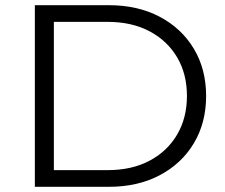

<svg xmlns="http://www.w3.org/2000/svg" viewBox="-20 -720 866 740"><path d="M114.3 0V-700H399.1Q511.3 -700 595.7 -655.3Q680.1 -610.7 727.2 -532Q774.4 -453.3 774.4 -350Q774.4 -246.7 727.2 -168Q680.1 -89.3 595.7 -44.7Q511.3 0 399.1 0ZM187.6 -64.3H394.9Q488.3 -64.3 556.8 -100.8Q625.3 -137.3 662.9 -201.6Q700.5 -265.9 700.5 -350Q700.5 -434.7 662.9 -498.7Q625.3 -562.7 556.8 -599.2Q488.3 -635.7 394.9 -635.7H187.6Z"/></svg>

Font: Montserrat Thin
Style: Regular
Weight: 100
Designer: Julieta Ulanovsky
Foundry: Julieta Ulanovsky
Version: Version 9.000